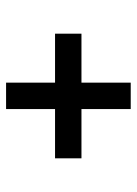

<svg xmlns="http://www.w3.org/2000/svg" viewBox="73 -676 460 647"><g transform="rotate(90 303.5 -353.0)"><path d="M348 -563V-397H514V-308H348V-143H259V-308H94V-397H259V-563Z"/></g></svg>

Font: Tilda Sans Semibold
Style: Regular
Weight: 600
Designer: ParaType Ltd
Foundry: ParaType Ltd
Version: Version 1.009